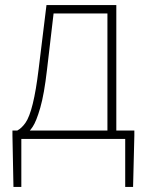

<svg xmlns="http://www.w3.org/2000/svg" viewBox="-20 -547 581 756"><path d="M64 189H33L29 -13V-33H509V-13L504 189H473V0H64ZM403 -494H191L165 -272Q154 -176 138.5 -122.5Q123 -69 108.5 -47.5Q94 -26 75 -11L48 -33Q65 -42 80 -63Q112 -108 132 -274L163 -527H438V-12H403Z"/></svg>

Font: Merged Yaku Han JP Thin
Style: Regular
Weight: 250
Designer: Ryoko NISHIZUKA 西塚涼子 (kana, bopomofo & ideographs); Paul D. Hunt (Latin, Greek & Cyrillic); Sandoll Communications 산돌커뮤니
Foundry: Adobe
Version: Version 2.004